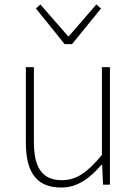

<svg xmlns="http://www.w3.org/2000/svg" viewBox="-20 -828 617 861"><path d="M255 13C328 13 383 -29 436 -90H438L442 0H473V-527H437V-133C372 -55 323 -20 258 -20C169 -20 132 -76 132 -192V-527H96V-188C96 -51 147 13 255 13ZM270 -630H303L433 -790L412 -808L289 -666H285L161 -808L141 -790Z"/></svg>

Font: Noto Sans JP Thin
Style: Regular
Weight: 100
Designer: Ryoko NISHIZUKA 西塚涼子 (kana, bopomofo & ideographs); Paul D. Hunt (Latin, Greek & Cyrillic); Sandoll Communications 산돌커뮤니
Foundry: Adobe
Version: Version 2.004;hotconv 1.0.118;makeotfexe 2.5.65603